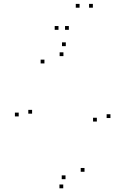

<svg xmlns="http://www.w3.org/2000/svg" viewBox="-20 -972 660 1011"><path d="M561.5 -350.5V-370.5H541.5V-350.5ZM326.5 -729V-749H306.5V-729ZM78.5 -359V-379H58.5V-359ZM313 19.5V-0.5H293V19.5ZM149 -373.5V-393.5H129V-373.5ZM214 -638V-658H194V-638ZM314 -676.5V-696.5H294V-676.5ZM490 -332V-352H470V-332ZM425 -67.5V-87.5H405V-67.5ZM325 -28.5V-48.5H305V-28.5ZM399 -931.5V-951.5H379V-931.5ZM469 -931.5V-951.5H449V-931.5ZM342.5 -815V-835H322.5V-815ZM288 -815V-835H268V-815Z"/></svg>

Font: Monaspace Argon Dots Var
Style: Regular
Weight: 400
Designer: Riley Cran and the Lettermatic Team
Version: Version 1.100 (Monaspace Argon Dots)